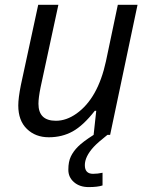

<svg xmlns="http://www.w3.org/2000/svg" viewBox="-20 -555 617 790"><path d="M138.2 -127.9Q138.2 -58.1 210 -58.1Q252.9 -58.1 294.4 -87.4Q382.8 -149.9 416 -303.2L464.8 -535.2H545.9L433.1 0H421.9Q381.8 31.7 365.2 49.8Q329.1 89.4 329.1 124.5Q329.1 160.2 362.8 160.2Q381.8 160.2 401.9 155.8V208Q381.8 214.8 344.7 214.8Q307.6 214.8 284.2 194.3Q260.7 173.8 261.2 142.6Q261.2 110.4 271.5 88.9Q281.7 67.4 301.3 47.9Q320.8 28.3 365.2 0L376 -99.1H370.1Q322.3 -38.1 278.8 -14.2Q235.4 9.8 180.7 9.8Q126 9.8 90.8 -24.4Q55.2 -58.6 55.2 -121.1Q55.2 -151.4 65.9 -205.1L137.2 -535.2H220.2L147 -195.8Q138.2 -152.3 138.2 -127.9Z"/></svg>

Font: OpenSans-Italic
Style: Italic
Weight: 400
Italic angle: -12°
Foundry: Ascender Corporation
Version: Version 1.10